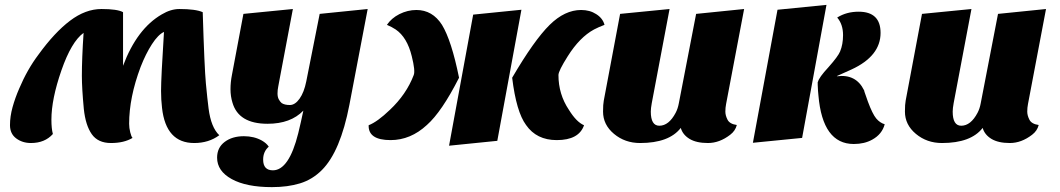

<svg xmlns="http://www.w3.org/2000/svg" viewBox="-20 -567 4350 788"><path d="M485 -517V-297Q542 -449 644 -508Q681 -530 716 -530Q783 -530 812 -517Q819 -288 825 -224.5Q831 -161 836 -122Q846 -44 880 -12Q837 20 777 20Q661 20 645 -124Q641 -158 641 -194Q641 -248 653 -436Q629 -425 603.5 -385.5Q578 -346 557 -292Q510 -167 510 -59Q510 -42 514.5 -24Q519 -6 524 -1Q489 20 435.5 20Q382 20 356.5 -16.5Q331 -53 324 -120Q316 -205 316 -256Q316 -327 323 -432Q273 -396 232 -278Q191 -160 191 -76Q191 -39 197 -17Q164 20 107 20Q72 20 46.5 1Q21 -18 21 -53.5Q21 -89 31.5 -127Q42 -165 59 -204Q92 -282 138 -343Q204 -434 267.5 -482Q331 -530 396.5 -530Q462 -530 485 -517Z M1225 -113Q1173 -59 1078 -59Q959 -59 934 -146Q926 -172 926 -201Q926 -230 932 -260L979 -510L1182 -530L1127 -239Q1125 -226 1122 -212Q1119 -198 1119 -183.5Q1119 -169 1124 -159.5Q1129 -150 1136 -144Q1148 -136 1169.5 -136Q1191 -136 1209.5 -162Q1228 -188 1237 -233L1292 -510L1489 -530L1414 -137Q1377 55 1301 131Q1262 170 1211.5 185.5Q1161 201 1096 201Q991 201 931 168Q871 135 871 80Q871 39 902 15.5Q933 -8 981 -8Q1023 -8 1055 10Q1074 21 1083 35Q1060 55 1060 88Q1060 132 1100 132Q1166 132 1204 -20Q1215 -65 1225 -113Z M1583 8Q1665 8 1732 -54Q1793 -108 1864 -248Q1833 -401 1794 -465Q1755 -526 1689 -526Q1653 -526 1619 -509Q1586 -492 1568 -465Q1589 -456 1604 -446Q1651 -414 1670 -336Q1685 -276 1678 -259Q1648 -180 1580 -116Q1529 -67 1493 -53Q1491 8 1583 8ZM2265 8Q2182 8 2139 -54Q2099 -108 2082 -248Q2172 -402 2236 -465Q2298 -526 2365 -526Q2401 -526 2427 -509Q2454 -492 2461 -465Q2437 -456 2418 -446Q2359 -414 2310 -336Q2272 -276 2272 -259Q2272 -180 2315 -116Q2346 -66 2377 -53Q2356 8 2265 8ZM2120 -527 1922 -507 1823 31 2021 11Z M2774 -42Q2726 20 2607 20Q2545 20 2500 -17.5Q2455 -55 2455 -109Q2455 -139 2458 -154L2525 -510L2728 -530L2655 -144Q2651 -122 2651 -109Q2651 -51 2686 -51Q2725 -51 2753 -104Q2762 -121 2766 -143L2837 -510L3034 -530L2960 -140Q2957 -125 2957 -109Q2957 -93 2966 -75.5Q2975 -58 3004 -54Q2998 -30 2977 -14Q2933 20 2885.5 20Q2838 20 2810 3Q2782 -14 2774 -42Z M3542 -150 3528 -190Q3528 -191 3527 -194Q3527 -196 3526 -197Q3493 -264 3415 -254V-255L3475 -282Q3594 -337 3594 -432Q3594 -519 3504 -519Q3454 -519 3416 -495Q3440 -467 3440 -423Q3440 -385 3428 -356Q3420 -336 3380 -291Q3341 -249 3337 -231Q3338 -231 3336 -231Q3336 -233 3336 -225Q3336 -221 3336 -219Q3337 -192 3339 -175Q3356 24 3484 24Q3528 24 3560 6Q3600 -16 3611 -57Q3591 -63 3576 -81Q3561 -99 3542 -150ZM3171 -527 3070 19 3272 -1 3372 -547Z M4013 -42Q3965 20 3846 20Q3784 20 3739 -17.5Q3694 -55 3694 -109Q3694 -139 3697 -154L3764 -510L3967 -530L3894 -144Q3890 -122 3890 -109Q3890 -51 3925 -51Q3964 -51 3992 -104Q4001 -121 4005 -143L4076 -510L4273 -530L4199 -140Q4196 -125 4196 -109Q4196 -93 4205 -75.5Q4214 -58 4243 -54Q4237 -30 4216 -14Q4172 20 4124.5 20Q4077 20 4049 3Q4021 -14 4013 -42Z"/></svg>

Font: Sansita One
Style: Regular
Weight: 400
Designer: Pablo Cosgaya
Foundry: Omnibus-Type
Version: Version 1.001